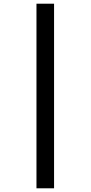

<svg xmlns="http://www.w3.org/2000/svg" viewBox="-20 -785 490 1037"><path d="M177 -765H272V232H177Z"/></svg>

Font: Noto Sans Hebrew Condensed SemiBold
Style: Regular
Weight: 600
Width: 3
Designer: Ben Nathan
Foundry: Google LLC
Version: Version 3.001; ttfautohint (v1.8.4.7-5d5b)